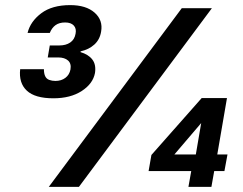

<svg xmlns="http://www.w3.org/2000/svg" viewBox="-20 -732 952 752"><path d="M189 -347Q117 -347 85 -377Q53 -407 59 -461H152Q152 -444 157 -433.5Q162 -423 173 -419Q184 -415 197 -415Q220 -415 236 -427Q252 -439 256 -460Q260 -483 246.5 -495Q233 -507 208 -507H167L175 -554H213Q238 -554 255 -565.5Q272 -577 276 -600Q280 -620 269 -632Q258 -644 235 -644Q212 -644 197.5 -633.5Q183 -623 175 -603H88Q99 -648 141.5 -680Q184 -712 255 -712Q317 -712 350.5 -682.5Q384 -653 376 -608Q371 -577 349.5 -557.5Q328 -538 296 -531L295 -528Q326 -519 341.5 -499Q357 -479 352 -446Q344 -404 300 -375.5Q256 -347 189 -347ZM171 0 692 -700H810L289 0ZM718 0 729 -62H562L573 -125L770 -348H869L831 -127H871L859 -62H819L808 0ZM663 -127H747L768 -250Z"/></svg>

Font: DM Sans 24pt SemiBold
Style: Italic
Weight: 600
Italic angle: -10°
Designer: Colophon Foundry, Jonny Pinhorn
Foundry: Colophon Foundry
Version: Version 4.004;gftools[0.9.30]